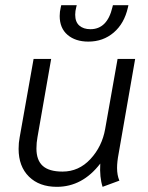

<svg xmlns="http://www.w3.org/2000/svg" viewBox="-20 -713 571 743"><path d="M52 -137Q52 -161 56 -181L110 -485H178L125 -182Q121 -161 121 -138Q121 -93 145.5 -71Q170 -49 222 -49Q285 -49 330 -97.5Q375 -146 387 -214L435 -485H503L439 -118Q433 -87 433 -63Q433 -35 442 -14L377 10Q365 -27 368 -80Q299 10 200 10Q132 10 92 -29.5Q52 -69 52 -137ZM211 -651Q211 -668 215 -684L217 -693H277L275 -685Q271 -670 271 -656Q271 -628 287 -614Q303 -600 330 -600Q395 -600 415 -685L417 -693H477L475 -684Q461 -622 420 -587Q379 -552 322 -552Q272 -552 241.5 -578Q211 -604 211 -651Z"/></svg>

Font: Niramit Light
Style: Italic
Weight: 300
Italic angle: -10°
Designer: Katatrad Aksorn Co.,Ltd.
Foundry: Cadson Demak Co.,Ltd.
Version: Version 1.000; ttfautohint (v1.6)